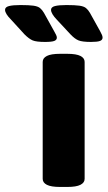

<svg xmlns="http://www.w3.org/2000/svg" viewBox="-119 -738 426 760"><path d="M119 2Q83 2 66.5 -6.5Q50 -15 50 -30V-493Q50 -508 66.5 -516.5Q83 -525 119 -525H147Q183 -525 199.5 -516.5Q216 -508 216 -493V-30Q216 -15 199.5 -6.5Q183 2 147 2ZM241 -572Q207 -572 192 -578Q177 -584 160 -602L106 -660Q83 -684 83 -699Q83 -710 98.5 -714Q114 -718 144 -718Q178 -718 195.5 -715.5Q213 -713 221.5 -706Q230 -699 237 -687L277 -615Q282 -606 284.5 -600Q287 -594 287 -589Q287 -580 277 -576Q267 -572 241 -572ZM59 -572Q25 -572 10.5 -578Q-4 -584 -22 -602L-75 -660Q-99 -684 -99 -699Q-99 -710 -83.5 -714Q-68 -718 -38 -718Q-4 -718 13.5 -715.5Q31 -713 39.5 -706Q48 -699 55 -687L95 -615Q100 -606 103 -600Q106 -594 106 -589Q106 -580 96 -576Q86 -572 59 -572Z"/></svg>

Font: Asap ExtraBold
Style: Regular
Weight: 800
Designer: Pablo Cosgaya
Foundry: Omnibus-Type
Version: Version 3.001; ttfautohint (v1.8.4.7-5d5b)